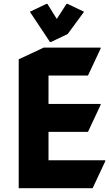

<svg xmlns="http://www.w3.org/2000/svg" viewBox="-20 -987 577 1007"><path d="M223.6 -966.8H228.5L277.8 -887.7L329.1 -966.8H334L420.9 -925.3L335 -808.6L247.1 -766.6H242.2L136.7 -925.3ZM78.1 0V-675.8L209 -737.3H507.8V-732.4L441.4 -590.8H234.4V-441.9H507.8V-437L441.4 -295.4H234.4V-146.5H532.2V-141.6L465.8 0Z"/></svg>

Font: Nova Round
Style: Bold
Weight: 700
Designer: Wojciech Kalinowski "wmk69" (wmk69@o2.pl)
Foundry: Wojciech Kalinowski "wmk69" (wmk69@o2.pl)
Version: Version 3.1.0; 2021-05-23